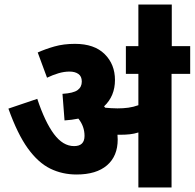

<svg xmlns="http://www.w3.org/2000/svg" viewBox="-20 -825 857 845"><path d="M498 -211Q498 -138 451 -97.5Q404 -57 317 -57Q254 -57 201 -83Q148 -109 102.5 -172Q57 -235 17 -347L144 -390Q178 -288 217.5 -235Q257 -182 306 -182Q352 -182 352 -227Q352 -269 325 -303Q296 -297 264 -295L255 -412Q303 -415 321.5 -428.5Q340 -442 340 -466Q340 -489 325 -499.5Q310 -510 286 -510Q262 -510 237 -502.5Q212 -495 187 -483L146 -594Q179 -609 219.5 -620.5Q260 -632 310 -632Q395 -632 440.5 -587Q486 -542 486 -473Q486 -402 438 -357Q440 -354 443 -351Q455 -350 468 -349Q481 -348 497 -348Q522 -348 544.5 -351Q567 -354 589 -362V-500H534V-622H817V-500H735V0H589V-242Q570 -236 551 -234Q532 -232 512 -232Q505 -232 497 -232Q498 -221 498 -211ZM589 -617V-805H736V-617Z"/></svg>

Font: Noto Sans Devanagari UI SemiCondensed ExtraBold
Style: Regular
Weight: 800
Width: 4
Designer: Jelle Bosma - Monotype Design Team
Foundry: Monotype Imaging Inc.
Version: Version 2.004; ttfautohint (v1.8.4.7-5d5b)